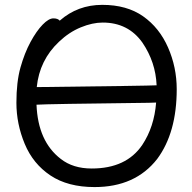

<svg xmlns="http://www.w3.org/2000/svg" viewBox="-20 -739 785 783"><path d="M354 -51.8Q495.1 -51.8 560.1 -147.9Q608.9 -221.2 616.7 -320.8L586.9 -319.8Q167 -314.9 128.9 -312Q134.8 -162.1 228 -90.8Q277.8 -51.8 354 -51.8ZM129.9 -383.8H128.9Q587.9 -389.2 618.7 -391.1Q614.7 -485.8 561 -564.9Q502.9 -647 398.9 -647Q356.9 -647 309.3 -627.4Q261.7 -607.9 220.7 -568.8Q141.1 -494.1 129.9 -383.8ZM365.7 23.9Q256.8 23.9 185.8 -23.4Q114.7 -70.8 80.8 -152.3Q46.9 -233.9 46.9 -319.8Q46.9 -404.8 63.5 -463.9Q80.1 -522.9 104.5 -567.9Q128.9 -612.8 153.8 -638.4Q178.7 -664.1 197.8 -664.1Q215.8 -664.1 223.6 -654.8Q296.9 -719.2 397 -719.2Q497.1 -719.2 563.5 -672.6Q629.9 -626 665.3 -545.4Q700.7 -464.8 700.7 -375Q700.7 -198.2 621.1 -90.8Q531.7 23.9 365.7 23.9Z"/></svg>

Font: LXGW WenKai GB Screen
Style: Regular
Weight: 400
Designer: LXGW / Fontworks Inc.
Foundry: LXGW / Fontworks Inc.
Version: Version 1.321;February 19, 2024;FontCreator 14.0.0.2901 64-b